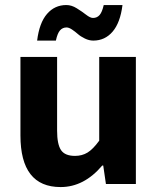

<svg xmlns="http://www.w3.org/2000/svg" viewBox="-20 -738 640 770"><path d="M128.9 -575.2Q137.7 -646.5 168.5 -682.1Q199.2 -717.8 246.1 -717.8Q267.1 -717.8 287.8 -704.8Q308.6 -691.9 325.2 -679Q341.8 -666 353 -666Q369.1 -666 379.4 -677.7Q389.6 -689.5 396 -717.8H471.2Q462.4 -647 431.6 -611.1Q400.9 -575.2 354 -575.2Q337.4 -575.2 320.3 -583.5Q303.2 -591.8 292.2 -601.6Q281.2 -611.3 268.8 -619.6Q256.3 -627.9 247.1 -627.9Q231 -627.9 220.7 -616.2Q210.4 -604.5 204.1 -575.2ZM223.1 12.2Q62 12.2 62 -194.8V-509.8H209V-213.9Q209 -159.7 224.6 -136.2Q240.2 -112.8 280.8 -112.8Q309.1 -112.8 331.1 -126.2Q353 -139.6 377.9 -173.8V-509.8H524.9V0H404.8L394 -74.2H390.1Q316.9 12.2 223.1 12.2Z"/></svg>

Font: Office Code Pro Bold
Style: Regular
Weight: 700
Designer: Nathan Rutzky & Paul D. Hunt
Foundry: Adobe Systems Incorporated
Version: Version 1.004;PS 001.004;hotconv 1.0.70;makeotf.lib2.5.58329